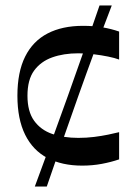

<svg xmlns="http://www.w3.org/2000/svg" viewBox="-20 -596 492 706"><path d="M282 13Q208 13 154.5 -15Q101 -43 72.5 -100.5Q44 -158 44 -244Q44 -331 72.5 -388Q101 -445 155 -473Q209 -501 285 -501Q325 -501 357 -495.5Q389 -490 418 -480V-377Q402 -383 377.5 -388Q353 -393 324.5 -396.5Q296 -400 268 -400Q214 -400 172 -385Q130 -370 105.5 -336.5Q81 -303 81 -244Q81 -186 105.5 -152Q130 -118 172 -103.5Q214 -89 268 -89Q298 -89 326 -92.5Q354 -96 378 -101Q402 -106 418 -110V-10Q389 0 354.5 6.5Q320 13 282 13ZM108 90Q169 -74 229.5 -243Q290 -412 346 -576H391Q328 -412 268 -243Q208 -74 152 90Z"/></svg>

Font: Ojuju SemiBold
Style: Regular
Weight: 600
Designer: Chisaokwu Joboson, Mirko Velimirovic
Foundry: Udi Foundry
Version: Version 1.000